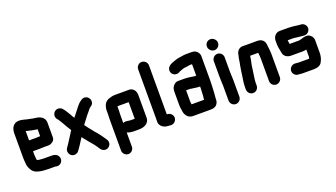

<svg xmlns="http://www.w3.org/2000/svg" viewBox="-76 -1373 3938 2250"><g transform="rotate(-20 1893.0 -248.0)"><path d="M266 -316H185V-432C200 -429 214 -425 227 -422C255 -417 281 -409 310 -406L324 -404V-318C311 -318 280 -316 266 -316ZM328 -183H381C396 -183 412 -189 431 -202C450 -215 459 -233 459 -257V-442C457 -502 405 -532 347 -537L329 -540L313 -542C295 -546 271 -552 251 -555C219 -562 190 -574 152 -574C81 -574 50 -519 50 -449V-142C50 -129 51 -117 52 -106C54 -74 55 -52 65 -27C78 7 97 37 129 52C162 66 201 75 247 75H253C261 76 269 77 277 77H370C432 98 483 35 452 -20C437 -47 409 -58 369 -58H277C268 -58 257 -60 246 -60C241 -60 225 -62 220 -62L205 -65C201 -66 197 -67 194 -68C193 -70 192 -72 191 -75C191 -76 191 -76 190 -77C190 -82 189 -88 188 -94C187 -109 185 -126 185 -143V-181H266C280 -181 314 -183 328 -183Z M928 -555 918 -549C893 -533 877 -513 858 -490L840 -467C817 -439 796 -412 774 -383C762 -400 752 -421 744 -435C725 -465 710 -494 689 -518L682 -527C659 -553 615 -558 587 -533C561 -510 555 -467 580 -438L587 -430C603 -410 614 -389 629 -363C648 -332 669 -291 690 -261C650 -202 614 -136 573 -81C550 -49 563 -6 589 13C621 36 664 24 683 -3C695 -18 710 -40 721 -57C740 -84 755 -113 776 -143C781 -133 788 -125 796 -115C806 -103 822 -86 831 -72C847 -50 861 -40 876 -19C884 -9 895 4 901 14L911 28C912 31 915 35 920 42C934 65 950 87 979 92C1019 99 1051 70 1057 37C1061 13 1052 -5 1040 -21L1032 -33C1030 -35 1024 -45 1023 -46C1006 -70 989 -96 968 -120C960 -131 951 -138 943 -148C928 -171 905 -194 889 -216C881 -229 863 -249 853 -264C867 -285 889 -311 902 -329C914 -347 932 -367 945 -383L964 -406C969 -412 973 -417 976 -421L991 -436L1001 -442C1016 -452 1026 -466 1030 -484C1042 -540 980 -589 928 -555Z M1294 -286V-335C1296 -336 1299 -336 1302 -337H1307C1314 -338 1320 -338 1324 -338H1435V-131H1379C1378 -131 1376 -131 1373 -132C1370 -132 1365 -133 1359 -134C1334 -137 1314 -142 1292 -130V-226C1292 -241 1294 -273 1294 -286ZM1489 -473H1324C1319 -473 1311 -473 1302 -472C1281 -472 1263 -466 1247 -461C1206 -451 1177 -424 1167 -383C1167 -381 1166 -379 1165 -376C1161 -364 1159 -351 1159 -337V-285C1159 -272 1157 -239 1157 -226V166C1157 202 1189 233 1225 233C1261 233 1292 202 1292 166V-12C1314 -1 1348 4 1379 4H1432C1440 4 1449 4 1458 3C1517 0 1570 -35 1570 -93V-382C1570 -429 1538 -473 1489 -473Z M1671 -661V-19C1667 8 1675 31 1696 52C1715 71 1742 81 1777 83C1783 83 1789 83 1796 84L1807 85C1845 88 1877 57 1880 22C1883 -16 1853 -47 1818 -50L1806 -51V-661C1806 -698 1775 -729 1738 -729C1701 -729 1671 -698 1671 -661Z M2276 -79C2276 -74 2276 -68 2275 -62H2119C2118 -71 2116 -77 2116 -87C2115 -92 2115 -96 2115 -101V-238H2162L2181 -235C2213 -232 2244 -224 2276 -224H2284V-199C2281 -157 2282 -115 2276 -79ZM2267 -359C2246 -362 2221 -366 2198 -369L2179 -371C2169 -372 2159 -373 2150 -373H2065C2048 -373 2033 -368 2020 -358C1995 -339 1980 -312 1980 -273V-101C1980 -68 1988 -39 1991 -11C2002 35 2034 73 2090 73H2300C2341 73 2369 67 2388 42C2405 20 2408 3 2408 -27C2408 -31 2408 -36 2409 -42C2412 -76 2415 -101 2416 -138C2417 -172 2420 -217 2420 -252V-556C2420 -569 2416 -582 2408 -595C2393 -620 2368 -637 2331 -637H2261C2228 -637 2196 -629 2166 -625C2132 -622 2105 -606 2077 -598C2048 -588 2019 -569 2012 -538C2002 -497 2030 -464 2062 -457C2085 -452 2104 -459 2121 -470L2122 -471C2143 -477 2162 -488 2185 -492C2209 -494 2232 -497 2255 -502H2285V-359Z M2537 -448V-265C2537 -248 2537 -231 2538 -214L2540 -164C2541 -149 2542 -135 2541 -122V45C2541 82 2572 113 2609 113C2646 113 2676 82 2676 45V-122C2678 -169 2672 -217 2672 -265V-448C2672 -484 2641 -515 2605 -515C2569 -515 2537 -484 2537 -448ZM2519 -637C2519 -600 2551 -566 2589 -566C2626 -566 2657 -597 2657 -634C2657 -672 2623 -704 2586 -704C2549 -704 2519 -674 2519 -637Z M2911 -7V-34C2911 -39 2911 -46 2912 -57C2912 -66 2913 -75 2914 -82L2918 -112C2921 -131 2925 -160 2928 -181C2935 -216 2936 -256 2946 -290C2953 -313 2953 -340 2959 -362H3059C3059 -359 3061 -350 3061 -347C3062 -330 3065 -311 3065 -292V-8C3065 29 3095 60 3132 60C3169 60 3200 29 3200 -8V-291C3200 -332 3194 -373 3190 -409C3187 -464 3154 -497 3096 -497H2939C2933 -497 2927 -497 2921 -498C2871 -500 2838 -464 2833 -417C2826 -390 2819 -361 2817 -332C2817 -329 2816 -326 2815 -323C2813 -315 2811 -305 2809 -293C2803 -250 2794 -210 2790 -166C2783 -125 2776 -81 2776 -34V-7C2776 30 2807 61 2844 61C2881 61 2911 30 2911 -7Z M3601 -205C3601 -203 3602 -193 3602 -191V-114C3600 -107 3598 -100 3597 -94V-93H3475C3464 -93 3455 -94 3444 -95L3424 -97H3418C3381 -97 3350 -66 3349 -30C3348 6 3379 38 3415 38H3422C3431 38 3441 41 3451 41C3460 42 3468 42 3475 42H3601C3639 42 3664 37 3687 20C3703 8 3708 -5 3717 -23C3729 -48 3737 -83 3737 -118V-277C3737 -315 3699 -355 3660 -355C3633 -355 3607 -348 3586 -340C3577 -338 3569 -336 3561 -334H3441C3439 -343 3438 -349 3437 -359L3435 -377C3434 -379 3434 -381 3434 -382H3505C3510 -381 3514 -381 3518 -381L3539 -378C3563 -376 3579 -373 3604 -371H3608C3617 -369 3626 -368 3634 -368H3641C3677 -368 3708 -400 3708 -436C3708 -472 3677 -503 3641 -503H3635C3626 -503 3614 -506 3606 -506C3596 -506 3586 -509 3576 -510C3551 -512 3534 -516 3508 -516C3501 -517 3495 -517 3488 -517H3383C3332 -517 3299 -472 3299 -425V-383C3299 -342 3311 -307 3316 -269C3322 -227 3362 -199 3409 -199H3560C3575 -199 3587 -203 3601 -205Z"/></g></svg>

Font: Electronic
Style: UltThk
Weight: 900
Version: Version 1.011